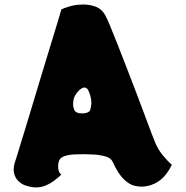

<svg xmlns="http://www.w3.org/2000/svg" viewBox="-20 -812 810 838"><path d="M658 -188Q670 -159 692 -132.5Q714 -106 730 -93Q706 -43 671 -20Q642 -1 609 2Q591 4 568 -1Q545 -6 520.5 -29.5Q496 -53 472 -105Q465 -122 441 -129Q417 -136 390 -137.5Q363 -139 346 -139Q329 -139 304.5 -138Q280 -137 260 -130Q240 -123 236 -105Q232 -89 235 -72Q238 -55 248 -50Q231 -34 214.5 -22Q198 -10 181 -3Q160 6 137.5 6Q115 6 87 -4Q74 -9 60 -22Q46 -35 41 -58Q36 -81 49 -116Q50 -119 59 -148Q68 -177 82.5 -224.5Q97 -272 114.5 -330Q132 -388 150.5 -449.5Q169 -511 186.5 -568Q204 -625 218 -671Q232 -717 240 -744Q248 -771 248 -771Q257 -776 281.5 -783.5Q306 -791 334 -792Q365 -794 394.5 -784Q424 -774 440 -744Q447 -732 461 -698Q475 -664 494 -616Q513 -568 534 -513.5Q555 -459 575.5 -405.5Q596 -352 613 -306Q630 -260 642 -228.5Q654 -197 658 -188ZM343 -317Q369 -319 373.5 -332Q378 -345 379 -362Q379 -373 375.5 -389Q372 -405 365.5 -417.5Q359 -430 349 -430Q335 -430 318.5 -410.5Q302 -391 300 -371Q297 -352 303.5 -334Q310 -316 343 -317Z"/></svg>

Font: Potta One
Style: Regular
Weight: 400
Designer: 108,108go
Foundry: Font Zone 108
Version: Version 1.000